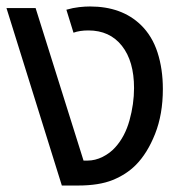

<svg xmlns="http://www.w3.org/2000/svg" viewBox="-20 -573 577 593"><path d="M171 0 0 -548H90L238 -77H250Q274 -77 297 -88.5Q320 -100 336 -118Q366 -151 380 -201.5Q394 -252 394 -301Q394 -384 356.5 -431.5Q319 -479 253 -479Q226 -479 207 -472L185 -543Q206 -549 224.5 -551Q243 -553 258 -553Q356 -553 415 -496Q450 -462 466.5 -411Q483 -360 483 -298Q483 -220 459 -159.5Q435 -99 399 -63Q370 -34 328 -17Q286 0 221 0Z"/></svg>

Font: Go Noto Kurrent-Regular
Style: Regular
Weight: 400
Designer: Monotype Design Team
Foundry: Monotype Imaging Inc.
Version: Version 2.012; ttfautohint (v1.8.4.7-5d5b)